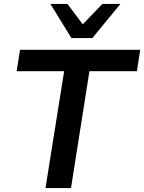

<svg xmlns="http://www.w3.org/2000/svg" viewBox="-20 -959 735 979"><path d="M212 0 307 -596H65L82 -705H695L678 -596H436L342 0ZM344 -765 237 -939H324L402 -835L502 -939H594L451 -765Z"/></svg>

Font: Nunito Sans 11pt
Style: Bold Italic
Weight: 700
Italic angle: -9°
Version: Version 3.101;gftools[0.9.27]